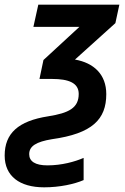

<svg xmlns="http://www.w3.org/2000/svg" viewBox="-74 -562 536 822"><path d="M115 240C182 240 245 226 284 209V114C247 130 191 146 129 146C77 146 51 129 51 98C51 63 82 45 148 34C321 10 381 -51 381 -159C381 -244 327 -293 247 -307L420 -463L437 -542H90L69 -447H266L112 -305L95 -224H149C220 -224 263 -207 263 -160C263 -100 221 -78 132 -64C4 -44 -54 9 -54 104C-54 192 10 240 115 240Z"/></svg>

Font: Noto Sans SemiCondensed SemiBold
Style: Italic
Weight: 600
Width: 4
Italic angle: -12°
Designer: Monotype Design Team
Foundry: Monotype Imaging Inc.
Version: Version 2.013